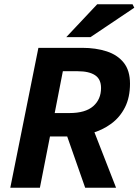

<svg xmlns="http://www.w3.org/2000/svg" viewBox="-20 -875 646 895"><path d="M28 0 159 -652H363Q427 -652 477.5 -635.5Q528 -619 557 -582.5Q586 -546 586 -485Q586 -421 562.5 -374.5Q539 -328 498 -298Q457 -268 405 -253.5Q353 -239 295 -239H213L166 0ZM235 -348H304Q378 -348 414.5 -380Q451 -412 451 -465Q451 -506 423 -524.5Q395 -543 342 -543H273ZM377 0 282 -271 381 -359 521 0ZM289 -702 433 -855H598L606 -839L402 -702Z"/></svg>

Font: Source Sans 3 ExtraLight
Style: Bold Italic
Weight: 700
Italic angle: -11°
Version: Version 3.052;hotconv 1.1.0;makeotfexe 2.6.0